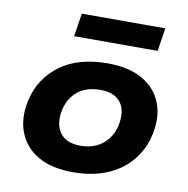

<svg xmlns="http://www.w3.org/2000/svg" viewBox="-81 -799 873 890"><g transform="rotate(10 355.5 -354.5)"><path d="M320 11Q219 11 155 -26Q91 -63 65.5 -128.5Q40 -194 57 -276Q69 -333 98 -377Q127 -421 169.5 -452Q212 -483 268 -498.5Q324 -514 391 -514Q492 -514 556 -477Q620 -440 645.5 -376Q671 -312 654 -229Q642 -172 613 -127.5Q584 -83 541 -52Q498 -21 442.5 -5Q387 11 320 11ZM332 -116Q375 -116 407 -131Q439 -146 461 -174Q483 -202 491 -241Q505 -308 476 -347.5Q447 -387 379 -387Q337 -387 304.5 -373Q272 -359 250.5 -331Q229 -303 220 -264Q207 -197 236 -156.5Q265 -116 332 -116ZM216 -611 233 -720H626L609 -611Z"/></g></svg>

Font: Nunito Sans 7pt SemiExpanded ExtraBold
Style: Italic
Weight: 800
Width: 6
Italic angle: -9°
Designer: Vernon Adams
Foundry: Vernon Adams
Version: Version 3.101;gftools[0.9.27]